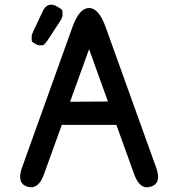

<svg xmlns="http://www.w3.org/2000/svg" viewBox="-20 -781 771 825"><path d="M433.6 -665.5Q404.3 -746.6 362.8 -746.6Q320.8 -746.6 291.5 -665.5L74.2 -59.6Q50.8 7.3 98.6 21.5Q145.5 34.7 168.9 -32.2L245.6 -244.6H480L556.6 -32.2Q580.6 35.2 627 21.5Q675.3 7.3 651.4 -59.6ZM362.8 -569.8 443.8 -344.7 281.2 -343.8ZM185.5 -609.4 237.3 -688.5Q248.5 -705.6 248.5 -714.1Q248.5 -722.7 248.5 -731Q248.5 -739.3 239.3 -744.6Q230 -750 220.7 -755.4Q211.4 -760.7 199.2 -760.7Q176.3 -760.7 163.1 -731.4L123 -646.5Q116.2 -631.8 116.2 -624.5Q116.2 -617.2 116.2 -609.6Q116.2 -602.1 122.8 -598.1Q129.4 -594.2 136 -590.3Q142.6 -586.4 149.4 -586.4Q156.2 -586.4 163.1 -586.4Q169.9 -586.4 185.5 -609.4Z"/></svg>

Font: Comic Relief
Style: Regular
Weight: 400
Designer: Jeff Davis
Foundry: Loudifier
Version: Version 1.200; ttfautohint (v1.8.4.7-5d5b)